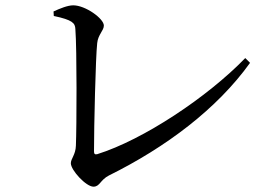

<svg xmlns="http://www.w3.org/2000/svg" viewBox="-20 -706 1040 721"><path d="M181 -663 182 -646C253 -631 262 -619 263 -597C269 -522 268 -228 265 -159C264 -125 246 -110 246 -93C246 -67 303 -5 331 -5C355 -5 356 -30 389 -47C603 -153 795 -297 919 -470L901 -488C760 -342 518 -181 345 -127C336 -125 333 -128 333 -138C333 -231 339 -490 345 -544C348 -576 370 -591 370 -610C370 -636 301 -686 255 -686C234 -686 205 -674 181 -663Z"/></svg>

Font: Noto Serif HK Medium
Style: Regular
Weight: 500
Designer: Ryoko NISHIZUKA 西塚涼子 (kana & ideographs); Frank Grießhammer (Latin, Greek & Cyrillic); Wenlong ZHANG 张文龙 (bopomofo); San
Foundry: Adobe
Version: Version 2.001;hotconv 1.1.0;makeotfexe 2.6.0